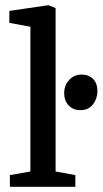

<svg xmlns="http://www.w3.org/2000/svg" viewBox="-20 -719 395 739"><path d="M18 0V-45L97 -59V-616L16 -631V-677L166 -699L194 -688V-59L270 -45V0ZM289 -295Q261 -295 244 -313.5Q227 -332 227 -361Q227 -390 246 -411Q265 -432 294 -432Q322 -432 338.5 -415Q355 -398 355 -368Q355 -340 338 -317.5Q321 -295 289 -295Z"/></svg>

Font: Faustina Light Medium
Style: Regular
Weight: 500
Version: Version 1.200